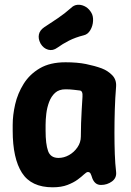

<svg xmlns="http://www.w3.org/2000/svg" viewBox="-20 -781 559 817"><path d="M204 16Q113 16 73.5 -45.5Q34 -107 34 -225V-250Q34 -291 44.5 -337Q55 -383 80.5 -424Q106 -465 149.5 -490.5Q193 -516 259 -516Q309 -516 346 -508.5Q383 -501 413 -490Q439 -480 457.5 -461Q476 -442 474 -413Q470 -364 468.5 -314Q467 -264 467 -216Q467 -168 468.5 -126Q470 -84 474 -50Q477 -24 456.5 -9Q436 6 410 6Q396 6 387 -1.5Q378 -9 373 -22Q369 -35 365.5 -42Q362 -49 354 -49Q348 -49 337.5 -39Q327 -29 310 -16.5Q293 -4 267 6Q241 16 204 16ZM229 -109Q252 -109 273.5 -121Q295 -133 309.5 -154Q324 -175 324 -200Q324 -230 325 -257Q326 -284 327.5 -311Q329 -338 331 -369Q333 -395 319 -396Q310 -397 293.5 -399Q277 -401 259 -401Q231 -401 214.5 -386Q198 -371 189 -347Q180 -323 177 -297Q174 -271 174 -250V-225Q174 -168 184.5 -138.5Q195 -109 229 -109ZM224 -578Q205 -564 185 -569.5Q165 -575 153 -595L152 -597Q142 -616 145.5 -634Q149 -652 168 -665Q197 -684 226 -703.5Q255 -723 282 -747Q294 -759 309 -760.5Q324 -762 339 -755Q354 -748 364 -734L368 -728Q377 -714 376 -692.5Q375 -671 364.5 -653Q354 -635 337 -631Q301 -622 273.5 -608Q246 -594 224 -578Z"/></svg>

Font: Winky Sans SemiBold
Style: Regular
Weight: 600
Designer: Simon Atzbach
Foundry: typofactur
Version: Version 1.205